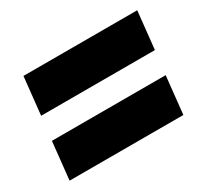

<svg xmlns="http://www.w3.org/2000/svg" viewBox="-87 -571 674 627"><g transform="rotate(-30 250.0 -258.0)"><path d="M42 -303 57 -444.5H486L471 -303ZM16.5 -73 31.5 -214.5H460.5L445.5 -73Z"/></g></svg>

Font: Karla ExtraBold
Style: Italic
Weight: 800
Italic angle: -8°
Designer: Jonathan Pinhorn
Version: Version 2.004;gftools[0.9.33]